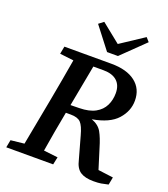

<svg xmlns="http://www.w3.org/2000/svg" viewBox="-158 -989 972 1112"><g transform="rotate(20 328.0 -433.0)"><path d="M384 -612H321L273 -357L327 -358Q388 -359 425 -379.5Q462 -400 479 -434.5Q496 -469 496 -511Q496 -560 467 -586Q438 -612 384 -612ZM115 -616 124 -663H413Q509 -663 562 -622Q615 -581 615 -508Q615 -444 568.5 -392Q522 -340 417 -322Q461 -306 480 -272.5Q499 -239 516 -181L554 -59L647 -47L638 0Q613 6 595 9Q577 12 548 12Q496 12 467 -7Q438 -26 427 -75L389 -211Q374 -267 355 -286.5Q336 -306 293 -306H263Q251 -244 240 -181.5Q229 -119 219 -57L306 -47L296 0H7L16 -47L99 -56L155 -353Q167 -416 178 -479.5Q189 -543 200 -606ZM292 -877 409 -783 553 -878 574 -854 434 -718H367L262 -854Z"/></g></svg>

Font: Source Serif Pro SemiBold
Style: Italic
Weight: 600
Italic angle: -12°
Designer: Frank Grießhammer
Foundry: Adobe Systems Incorporated
Version: Version 3.001;hotconv 1.0.111;makeotfexe 2.5.65597